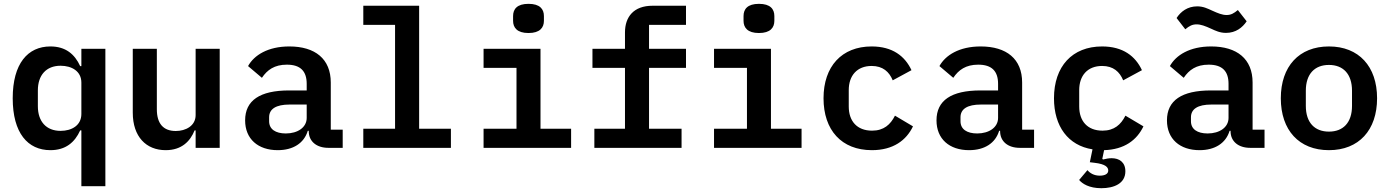

<svg xmlns="http://www.w3.org/2000/svg" viewBox="-20 -770 7242 1000"><path d="M403.8 199.9H528.8V-516H403.8V-425.4H397.7C369.3 -487.6 322.1 -528.1 242.5 -528.1C124.6 -528.1 46.2 -438.9 46.2 -258.2C46.2 -77.1 124.6 12.1 242.5 12.1C322.1 12.1 369.3 -28.4 397.7 -90.9H403.8ZM177.2 -216.6V-299.4C177.2 -378.2 220.5 -427.6 295.5 -427.6C354 -427.6 403.8 -398.8 403.8 -339.8V-176.5C403.8 -117.2 354 -88.4 295.5 -88.4C220.5 -88.4 177.2 -137.8 177.2 -216.6Z M998.9 0H1124.3V-516H998.9V-170.5C998.9 -114.7 947.4 -87.7 895.6 -87.7C830.3 -87.7 796.9 -126.4 796.9 -201V-516H671.5V-183.2C671.5 -58.2 741.1 12.1 843 12.1C926.8 12.1 970.9 -34.8 993.6 -90.9H998.9Z M1690 0H1764.9V-94.5H1702.8V-340.2C1702.8 -463.1 1621.4 -528.1 1486.9 -528.1C1375.4 -528.1 1303.3 -482.6 1272 -425.8L1344.1 -364.7C1371.8 -405.9 1409.4 -433.2 1474.1 -433.2C1545.1 -433.2 1577.4 -399.1 1577.4 -333.5V-299H1485.8C1333.5 -299 1256.7 -246.8 1256.7 -143.1C1256.7 -46.2 1323.9 12.1 1426.5 12.1C1507.1 12.1 1563.6 -24.5 1583.1 -88.8H1588.1V-86.6C1588.1 -32.7 1629.6 0 1690 0ZM1381.7 -138.5V-159.1C1381.7 -202.4 1417.3 -225.5 1488.3 -225.5H1577.4V-155.9C1577.4 -106.5 1530.5 -74.9 1468.7 -74.9C1415.1 -74.9 1381.7 -96.9 1381.7 -138.5Z M1872.2 0H2328.5V-99.4H2163V-740.1H1872.2V-640.6H2037.6V-99.4H1872.2Z M2732.6 -598C2791.9 -598 2812.9 -626.1 2812.9 -661.6V-686.4C2812.9 -722.7 2791.9 -750 2732.6 -750C2673.3 -750 2652.3 -722.7 2652.3 -686.4V-661.6C2652.3 -626.1 2673.3 -598 2732.6 -598ZM2498.6 0H2954.5V-99.4H2795.1V-516H2498.6V-416.5H2670.1V-99.4H2498.6Z M3075.6 0H3529.8V-99.4H3360.4V-416.5H3552.9V-516H3360.4V-640.6H3552.9V-740.1H3378.6C3280.5 -740.1 3235.1 -682.2 3235.1 -601.2V-516H3065.7V-416.5H3235.1V-99.4H3075.6Z M3932.9 -598C3992.2 -598 4013.1 -626.1 4013.1 -661.6V-686.4C4013.1 -722.7 3992.2 -750 3932.9 -750C3873.6 -750 3852.6 -722.7 3852.6 -686.4V-661.6C3852.6 -626.1 3873.6 -598 3932.9 -598ZM3698.9 0H4154.8V-99.4H3995.4V-516H3698.9V-416.5H3870.4V-99.4H3698.9Z M4521 12.1C4632.1 12.1 4700.3 -39.1 4735.1 -111.9L4641.3 -167.6C4617.9 -121.1 4583.1 -89.5 4522 -89.5C4443.2 -89.5 4400.6 -139.6 4400.6 -215.2V-300.8C4400.6 -376.4 4443.9 -426.5 4519.9 -426.5C4578.1 -426.5 4611.5 -396 4629.6 -351.6L4727.3 -404.5C4693.2 -477.6 4628.6 -528.1 4519.9 -528.1C4364 -528.1 4269.2 -424 4269.2 -258.2C4269.2 -92.3 4362.9 12.1 4521 12.1Z M5290.8 0H5365.8V-94.5H5303.6V-340.2C5303.6 -463.1 5222.3 -528.1 5087.7 -528.1C4976.2 -528.1 4904.1 -482.6 4872.9 -425.8L4945 -364.7C4972.7 -405.9 5010.3 -433.2 5074.9 -433.2C5146 -433.2 5178.3 -399.1 5178.3 -333.5V-299H5086.6C4934.3 -299 4857.6 -246.8 4857.6 -143.1C4857.6 -46.2 4924.7 12.1 5027.3 12.1C5108 12.1 5164.4 -24.5 5183.9 -88.8H5188.9V-86.6C5188.9 -32.7 5230.5 0 5290.8 0ZM4982.6 -138.5V-159.1C4982.6 -202.4 5018.1 -225.5 5089.1 -225.5H5178.3V-155.9C5178.3 -106.5 5131.4 -74.9 5069.6 -74.9C5016 -74.9 4982.6 -96.9 4982.6 -138.5Z M5720.2 -528.1C5564.3 -528.1 5469.5 -424 5469.5 -258.2C5469.5 -111.2 5543.7 -12.1 5670.1 7.8L5656.2 74.9L5679.7 77.8C5739.7 84.5 5752.1 101.9 5752.1 118.3C5752.1 136.4 5733.3 144.9 5708.1 144.9C5677.9 144.9 5656.6 131.7 5643.8 116.1L5600.5 167.3C5616.8 186.8 5652.3 210.2 5716.3 210.2C5781.2 210.2 5841.3 186.4 5841.3 122.2C5841.3 74.9 5809.7 54 5769.9 54C5755.3 54 5740.1 56.8 5724.8 60.7L5721.2 57.2L5730.5 12.1C5836.3 8.9 5901.3 -40.5 5935.4 -111.9L5841.6 -167.6C5818.2 -121.1 5783.4 -89.5 5722.3 -89.5C5643.5 -89.5 5600.9 -139.6 5600.9 -215.2V-300.8C5600.9 -376.4 5644.2 -426.5 5720.2 -426.5C5778.4 -426.5 5811.8 -396 5829.9 -351.6L5927.6 -404.5C5893.5 -477.6 5828.8 -528.1 5720.2 -528.1Z M6491.1 0H6566.1V-94.5H6503.9V-340.2C6503.9 -463.1 6422.6 -528.1 6288 -528.1C6176.5 -528.1 6104.4 -482.6 6073.2 -425.8L6145.2 -364.7C6172.9 -405.9 6210.6 -433.2 6275.2 -433.2C6346.2 -433.2 6378.6 -399.1 6378.6 -333.5V-299H6286.9C6134.6 -299 6057.9 -246.8 6057.9 -143.1C6057.9 -46.2 6125 12.1 6227.6 12.1C6308.2 12.1 6364.7 -24.5 6384.2 -88.8H6389.2V-86.6C6389.2 -32.7 6430.8 0 6491.1 0ZM6108 -676.1 6153.4 -617.5C6174 -634.6 6189.6 -643.1 6212 -643.1C6235.1 -643.1 6257.5 -634.2 6287.3 -620.7C6311.1 -609.7 6333.8 -598.7 6365.4 -598.7C6416.2 -598.7 6451 -626.1 6473 -659.1L6427.2 -717.7C6406.6 -700.6 6391.3 -691.8 6368.6 -691.8C6345.9 -691.8 6323.5 -701 6293.7 -714.5C6269.5 -725.5 6247.2 -736.9 6215.6 -736.9C6164.8 -736.9 6129.6 -709.5 6108 -676.1ZM6182.9 -138.5V-159.1C6182.9 -202.4 6218.4 -225.5 6289.4 -225.5H6378.6V-155.9C6378.6 -106.5 6331.7 -74.9 6269.9 -74.9C6216.3 -74.9 6182.9 -96.9 6182.9 -138.5Z M6901.6 12.1C7057.2 12.1 7152.3 -92 7152.3 -258.2C7152.3 -424 7057.2 -528.1 6901.6 -528.1C6745.7 -528.1 6650.9 -424 6650.9 -258.2C6650.9 -92 6745.7 12.1 6901.6 12.1ZM6781.2 -218.4V-297.6C6781.2 -385.3 6827.8 -431.8 6901.6 -431.8C6975.1 -431.8 7021.7 -385.3 7021.7 -297.6V-218.4C7021.7 -130.7 6975.1 -84.5 6901.6 -84.5C6827.8 -84.5 6781.2 -130.7 6781.2 -218.4Z"/></svg>

Font: Margiela Mono SemiBold
Style: Regular
Weight: 600
Designer: Mike Abbink, Paul van der Laan, Pieter van Rosmalen
Foundry: Bold Monday
Version: Version 2.003 2021